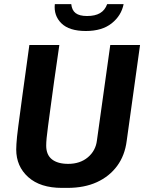

<svg xmlns="http://www.w3.org/2000/svg" viewBox="-20 -905 720 935"><path d="M282 10Q176 10 117.5 -42.5Q59 -95 59 -177Q59 -189 60 -204Q61 -219 63 -240Q65 -261 69 -290Q73 -319 78 -357Q83 -395 89.5 -443Q96 -491 104.5 -551.5Q113 -612 123 -686H269Q254 -584 243.5 -509Q233 -434 226 -380.5Q219 -327 214 -291Q209 -255 207 -232.5Q205 -210 205 -196Q205 -151 233 -129Q261 -107 312 -107Q370 -107 408 -139Q446 -171 452 -221L517 -686H662L597 -219Q588 -148 550.5 -97Q513 -46 452 -18Q391 10 308 10ZM398 -754Q317 -754 279 -791.5Q241 -829 247 -885H327Q330 -855 348.5 -841Q367 -827 404 -827Q443 -827 467 -841Q491 -855 502 -885H582Q571 -829 524 -791.5Q477 -754 398 -754Z"/></svg>

Font: Chivo SemiBold
Style: Italic
Weight: 600
Italic angle: -8.05°
Designer: Hector Gatti
Foundry: Omnibus-Type
Version: Version 2.002